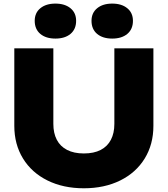

<svg xmlns="http://www.w3.org/2000/svg" viewBox="-20 -1015 920 1052"><path d="M439.4 -174.2Q494.5 -174.2 531.7 -193.5Q568.9 -212.9 587.7 -249.2Q606.6 -285.5 606.6 -336.3V-750H820.5V-325.4Q820.5 -224.2 772.9 -146.6Q725.3 -69 638.8 -26.2Q552.2 16.6 439.4 16.6Q326.6 16.6 240.1 -26.2Q153.6 -69 106 -146.6Q58.4 -224.2 58.4 -325.4V-750H272.3V-336.3Q272.3 -285.5 291.2 -249.2Q310 -212.9 347.7 -193.5Q385.4 -174.2 439.4 -174.2ZM170.2 -900.9Q170.2 -944.6 201.1 -969.9Q232.1 -995.3 283.6 -995.3Q335.2 -995.3 366.2 -969.9Q397.1 -944.6 397.1 -900.9Q397.1 -855.3 366.5 -829.4Q335.9 -803.6 283.6 -803.6Q231.4 -803.6 200.8 -829.4Q170.2 -855.3 170.2 -900.9ZM481.4 -900.9Q481.4 -944.6 512.4 -969.9Q543.3 -995.3 594.9 -995.3Q646.5 -995.3 677.4 -969.9Q708.4 -944.6 708.4 -900.9Q708.4 -855.3 677.8 -829.4Q647.1 -803.6 594.9 -803.6Q542.6 -803.6 512 -829.4Q481.4 -855.3 481.4 -900.9Z"/></svg>

Font: Unbounded Variable
Style: Regular
Weight: 400
Designer: Luke Prowse, Jean-Baptiste Morizot, Fátima Lázaro, Florian Runge
Foundry: NaN
Version: Version 1.600;FEAKit 1.0